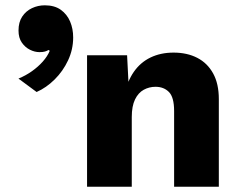

<svg xmlns="http://www.w3.org/2000/svg" viewBox="-20 -710 910 730"><path d="M311 0V-500H463.2L472 -328L453 -347.4Q463.6 -400.6 488.8 -436.8Q514 -473 552.5 -491.5Q591 -510 639.8 -510Q691.4 -510 730 -490.1Q768.6 -470.2 790.3 -430.9Q812 -391.6 812 -333.2V0H642V-287.8Q642 -340.2 622.4 -360.1Q602.8 -380 571.2 -380Q547.2 -380 526.5 -368.7Q505.8 -357.4 493.4 -332Q481 -306.6 481 -264.8V0ZM150.2 -689.8Q187.4 -689.8 211.1 -672.8Q234.8 -655.8 246.5 -628.3Q258.2 -600.8 258.2 -567.6Q258.2 -522 238.9 -480.7Q219.6 -439.4 187.8 -407.9Q156 -376.4 119.2 -360.2L50.2 -411.2Q77.8 -422.6 101.3 -439.2Q124.8 -455.8 142.6 -475.8Q160.4 -495.8 169.2 -516.8L164.6 -520Q158.8 -516.4 151 -514.1Q143.2 -511.8 130 -511.8Q112 -511.8 93.8 -520.9Q75.6 -530 63 -548Q50.4 -566 50.4 -594Q50.4 -625.8 64.5 -647Q78.6 -668.2 101.5 -679Q124.4 -689.8 150.2 -689.8Z"/></svg>

Font: Work Sans
Style: Regular
Weight: 400
Designer: Wei Huang
Foundry: Wei Huang
Version: Version 2.006; ttfautohint (v1.8.1.43-b0c9)